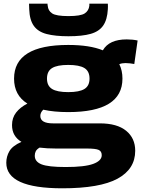

<svg xmlns="http://www.w3.org/2000/svg" viewBox="-20 -798 774 1038"><path d="M317 220Q14 220 14 82Q14 48 31 19Q48 -10 96 -31Q71 -46 58 -68.5Q45 -91 45 -122Q45 -161 67 -189.5Q89 -218 128 -238Q56 -283 56 -373Q56 -555 349 -555Q465 -555 536 -526Q570 -585 665 -585Q697 -585 724 -579L706 -452Q695 -454 682.5 -455.5Q670 -457 658 -457Q639 -457 625 -451Q642 -417 642 -373Q642 -192 349 -192Q271 -192 214 -205Q198 -190 198 -171Q198 -131 267 -131H520Q613 -131 662 -91Q711 -51 711 17Q711 116 615.5 168Q520 220 317 220ZM349 -300Q409 -300 436.5 -317Q464 -334 464 -373Q464 -413 436.5 -430Q409 -447 349 -447Q289 -447 261.5 -430Q234 -413 234 -373Q234 -334 261.5 -317Q289 -300 349 -300ZM168 44Q168 76 204.5 90.5Q241 105 335 105Q438 105 484 88Q530 71 530 41Q530 20 513.5 12.5Q497 5 449 5H283Q233 5 194 0Q179 9 173.5 19.5Q168 30 168 44ZM350 -602Q279 -602 232.5 -614Q186 -626 163 -658Q140 -690 138 -748Q137 -762 137 -778H237Q237 -775 237 -772.5Q237 -770 238 -767Q240 -740 262 -725.5Q284 -711 350 -711Q416 -711 438 -725.5Q460 -740 463 -767Q463 -770 463 -772.5Q463 -775 463 -778H563Q564 -770 563.5 -762.5Q563 -755 563 -748Q560 -692 538 -660Q516 -628 470.5 -615Q425 -602 350 -602Z"/></svg>

Font: Georama Extended
Style: Bold
Weight: 700
Width: 7
Designer: Jean-Baptiste Levee
Foundry: Production Type
Version: Version 1.000